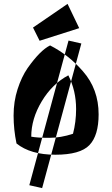

<svg xmlns="http://www.w3.org/2000/svg" viewBox="-20 -773 578 989"><path d="M399 -549 197 196 131 181 333 -564ZM488 -184Q488 -314 407 -406Q334 -490 238 -539Q187 -514 122 -422Q91 -377 70.5 -313.5Q50 -250 50 -178Q50 -106 65 -34Q137 24 265 24Q393 24 440.5 -25.5Q488 -75 488 -184ZM372 -211Q372 -145 356 -84Q293 -63 233 -63Q173 -63 141 -69Q141 -161 195 -251Q249 -341 332 -385Q372 -306 372 -211ZM150 -631 328 -753 388 -628 184 -563Z"/></svg>

Font: Joti One
Style: Regular
Weight: 400
Designer: Eduardo Rodriguez Tunni
Foundry: Eduardo Rodriguez Tunni
Version: Version 1.001